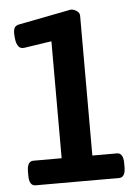

<svg xmlns="http://www.w3.org/2000/svg" viewBox="-51 -744 573 785"><g transform="rotate(-5 235.0 -351.5)"><path d="M63 0Q37 0 37 -43V-58Q37 -101 63 -101H179V-581L66 -564Q51 -562 43 -572Q35 -582 32.5 -597.5Q30 -613 30 -626Q30 -644 36 -651.5Q42 -659 53 -661L269 -703Q281 -703 293 -695Q305 -687 305 -675V-101H406Q432 -101 432 -58V-43Q432 0 406 0Z"/></g></svg>

Font: Asap Condensed SemiBold
Style: Regular
Weight: 600
Width: 3
Designer: Pablo Cosgaya
Foundry: Omnibus-Type
Version: Version 3.001; ttfautohint (v1.8.4.7-5d5b)